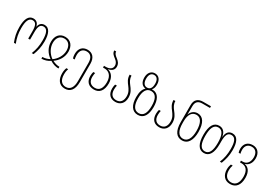

<svg xmlns="http://www.w3.org/2000/svg" viewBox="41 -1936 4745 3351"><g transform="rotate(30 2413.5 -260.0)"><path d="M105 0H142C106 -93 87 -175 87 -287C87 -425 117 -505 193 -505C262 -505 284 -446 284 -336V-188H321V-336C321 -447 343 -505 413 -505C489 -505 518 -427 518 -287C518 -178 501 -92 464 0H501C537 -94 557 -174 557 -287C557 -440 513 -539 416 -539C351 -539 315 -499 304 -439H302C291 -499 254 -539 190 -539C95 -539 49 -449 49 -287C49 -171 69 -92 105 0Z M658 0C719 0 778 -19 830 -54C882 -19 942 0 1002 0V-34C955 -34 906 -47 860 -72V-74C947 -133 1007 -231 1007 -341C1007 -452 948 -539 830 -539C712 -539 655 -452 655 -341C655 -231 713 -133 800 -74V-72C754 -47 706 -34 658 -34ZM830 -88C751 -145 693 -237 693 -341C693 -429 736 -505 830 -505C925 -505 969 -429 969 -341C969 -237 910 -145 830 -88Z M1272 250C1381 250 1444 172 1444 21V-349C1444 -479 1374 -539 1283 -539C1186 -539 1121 -479 1121 -362C1121 -331 1126 -303 1134 -278H1169C1164 -301 1159 -328 1159 -361C1159 -464 1212 -505 1283 -505C1360 -505 1407 -452 1407 -346V20C1407 145 1362 216 1272 216C1184 216 1137 151 1137 39C1137 -16 1147 -52 1155 -74H1120C1111 -54 1099 -15 1099 40C1099 159 1153 250 1272 250Z M1720 10C1829 10 1894 -66 1894 -213C1894 -340 1827 -407 1756 -419V-421C1827 -434 1870 -471 1870 -534C1870 -599 1833 -634 1796 -663C1759 -692 1726 -717 1726 -761H1688C1688 -703 1728 -674 1768 -643C1802 -617 1832 -587 1832 -533C1832 -468 1774 -438 1704 -438H1667V-403H1700C1784 -403 1855 -344 1855 -214C1855 -93 1810 -24 1720 -24C1640 -24 1586 -68 1586 -168C1586 -201 1591 -228 1596 -251H1560C1553 -226 1548 -199 1548 -167C1548 -53 1613 10 1720 10Z M2151 10C2244 10 2316 -51 2316 -172C2316 -269 2273 -322 2232 -375C2199 -418 2169 -463 2169 -529H2132C2132 -444 2170 -396 2208 -347C2243 -300 2277 -253 2277 -175C2277 -77 2230 -24 2150 -24C2078 -24 2025 -65 2025 -168C2025 -201 2030 -228 2035 -251H1999C1992 -226 1987 -199 1987 -167C1987 -50 2051 10 2151 10Z M2603 10C2721 10 2778 -89 2778 -247C2778 -390 2730 -498 2613 -501C2607 -501 2601 -501 2596 -500V-502C2621 -527 2633 -565 2633 -615C2633 -706 2587 -770 2506 -770C2430 -770 2378 -710 2378 -613C2378 -516 2426 -461 2492 -456V-454C2445 -409 2426 -346 2426 -247C2426 -90 2486 10 2603 10ZM2506 -484C2450 -484 2416 -531 2416 -613C2416 -692 2448 -738 2506 -738C2567 -738 2597 -689 2597 -612C2597 -525 2564 -484 2506 -484ZM2603 -24C2506 -24 2465 -112 2465 -248C2465 -383 2507 -469 2602 -469C2704 -469 2739 -376 2739 -247C2739 -108 2698 -24 2603 -24Z M3035 10C3128 10 3200 -51 3200 -172C3200 -269 3157 -322 3116 -375C3083 -418 3053 -463 3053 -529H3016C3016 -444 3054 -396 3092 -347C3127 -300 3161 -253 3161 -175C3161 -77 3114 -24 3034 -24C2962 -24 2909 -65 2909 -168C2909 -201 2914 -228 2919 -251H2883C2876 -226 2871 -199 2871 -167C2871 -50 2935 10 3035 10Z M3494 10C3617 10 3673 -104 3673 -261C3673 -443 3608 -539 3500 -539C3422 -539 3373 -487 3355 -431H3353C3354 -458 3355 -489 3355 -513V-599C3355 -685 3399 -726 3482 -726H3637V-760H3480C3379 -760 3318 -708 3318 -600V-257C3318 -74 3385 10 3494 10ZM3494 -24C3403 -24 3355 -108 3355 -256V-297C3355 -427 3404 -505 3496 -505C3584 -505 3634 -420 3634 -261C3634 -112 3586 -24 3494 -24Z M3936 10C4045 10 4099 -89 4099 -265V-323C4099 -441 4123 -505 4199 -505C4280 -505 4309 -427 4309 -286C4309 -178 4292 -92 4255 0H4292C4328 -94 4348 -174 4348 -286C4348 -440 4305 -539 4202 -539C4131 -539 4083 -493 4078 -398H4075C4060 -494 4006 -539 3935 -539C3825 -539 3771 -442 3771 -266C3771 -88 3827 10 3936 10ZM3936 -24C3848 -24 3809 -108 3809 -266C3809 -419 3846 -505 3935 -505C4023 -505 4061 -419 4061 -266C4061 -108 4022 -24 3936 -24Z M4602 250C4717 250 4783 169 4783 23C4783 -102 4730 -167 4653 -182V-185C4726 -204 4769 -271 4769 -363C4769 -476 4704 -539 4611 -539C4513 -539 4449 -478 4449 -373C4449 -345 4454 -319 4461 -299H4497C4492 -317 4487 -342 4487 -372C4487 -464 4540 -505 4610 -505C4684 -505 4731 -453 4731 -362C4731 -261 4680 -200 4601 -200H4565V-165H4597C4681 -165 4744 -112 4744 22C4744 143 4698 216 4602 216C4512 216 4465 151 4465 52C4465 5 4474 -31 4483 -53H4447C4438 -33 4427 6 4427 53C4427 159 4481 250 4602 250Z"/></g></svg>

Font: Noto Sans Georgian Condensed ExtraLight
Style: Regular
Weight: 200
Width: 3
Designer: Monotype Design Team, Akaki Razmadze
Foundry: Google LLC
Version: Version 2.005